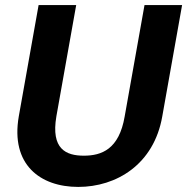

<svg xmlns="http://www.w3.org/2000/svg" viewBox="-20 -720 745 756"><path d="M288 16C438 16 586 -72 619 -262L697 -700H549L471 -262C449 -132 380 -107 310 -107C240 -107 180 -133 202 -262L280 -700H132L54 -262C21 -72 138 16 288 16Z"/></svg>

Font: Uncut Sans
Style: Bold Italic
Weight: 700
Italic angle: -10°
Designer: Kasper Nordkvist
Foundry: Uncut Type
Version: Version 1.111;FEAKit 1.0